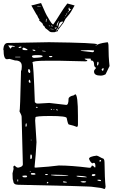

<svg xmlns="http://www.w3.org/2000/svg" viewBox="-20 -1210 733 1235"><path d="M294.9 -938.5Q604.5 -934.6 604.5 -924.8Q604.5 -920.9 595.7 -919.9V-917H597.7Q612.3 -930.7 666 -937.5L672.9 -938.5Q677.7 -928.7 677.7 -919.9Q677.7 -844.7 684.6 -785.2L659.2 -732.4Q643.6 -723.6 627.9 -723.6Q585 -723.6 585 -749V-752.9Q585.9 -759.8 598.6 -773.4Q585 -779.3 585 -796.9Q585 -821.3 564.5 -821.3Q564.5 -833 561.5 -833H525.4V-831.1Q525.4 -828.1 541 -822.3V-817.4L530.3 -815.4L363.3 -819.3H277.3Q188.5 -819.3 188.5 -807.6Q195.3 -807.6 204.1 -552.7Q211.9 -543.9 219.7 -543.9H229.5L296.9 -547.9L406.2 -535.2Q420.9 -535.2 420.9 -573.2Q420.9 -589.8 454.1 -596.7L463.9 -603.5Q481.4 -603.5 481.4 -463.9V-409.2Q481.4 -395.5 474.6 -393.6Q454.1 -402.3 422.9 -409.2Q417 -409.2 409.2 -450.2Q409.2 -463.9 303.7 -463.9Q208 -463.9 208 -455.1L206.1 -434.6L214.8 -295.9Q210.9 -218.8 202.1 -133.8L208 -131.8Q299.8 -137.7 358.4 -145.5H361.3Q436.5 -145.5 554.7 -130.9H557.6Q566.4 -130.9 570.3 -144.5H577.1L590.8 -131.8H591.8L593.8 -138.7Q593.8 -163.1 584 -163.1L573.2 -159.2Q558.6 -169.9 552.7 -188.5Q552.7 -203.1 602.5 -209Q607.4 -209 636.7 -192.4Q652.3 -192.4 652.3 -165Q653.3 -62.5 659.2 -8.8L655.3 4.9H648.4Q636.7 -2 577.1 -7.8Q577.1 -11.7 96.7 -21.5Q65.4 -21.5 65.4 -46.9Q60.5 -50.8 60.5 -94.7L67.4 -124L65.4 -137.7L71.3 -144.5H74.2Q86.9 -131.8 94.7 -131.8H98.6Q127 -137.7 127 -152.3L119.1 -459Q119.1 -468.8 105.5 -493.2Q109.4 -493.2 115.2 -752.9Q120.1 -760.7 120.1 -780.3V-785.2Q120.1 -821.3 76.2 -821.3L42 -831.1L24.4 -829.1Q2.9 -829.1 2.9 -889.6L1 -890.6Q3.9 -933.6 30.3 -933.6H31.2ZM33.2 -918V-917L46.9 -896.5Q56.6 -910.2 62.5 -910.2L72.3 -908.2L76.2 -911.1Q61.5 -918 38.1 -918ZM99.6 -904.3Q99.6 -901.4 105.5 -901.4L117.2 -904.3V-910.2H110.4Q99.6 -908.2 99.6 -904.3ZM228.5 -908.2V-906.2H231.4V-908.2ZM124 -897.5V-894.5Q126 -887.7 139.6 -887.7H156.2V-892.6Q138.7 -903.3 130.9 -903.3H128.9ZM188.5 -890.6V-889.6Q191.4 -882.8 201.2 -882.8H208V-883.8Q205.1 -890.6 195.3 -890.6ZM500 -885.7V-882.8L577.1 -874Q584 -877 585 -880.9V-885.7L549.8 -887.7ZM250 -883.8Q250 -878.9 274.4 -878.9Q274.4 -883.8 250 -883.8ZM185.5 -848.6V-846.7Q189.5 -837.9 199.2 -837.9H201.2Q253.9 -839.8 253.9 -846.7V-848.6Q253.9 -855.5 219.7 -855.5H215.8Q185.5 -855.5 185.5 -848.6ZM294.9 -846.7Q296.9 -841.8 304.7 -841.8H306.6Q315.4 -841.8 317.4 -846.7L313.5 -849.6H297.9ZM78.1 -844.7V-841.8H110.4V-844.7ZM604.5 -793.9V-792L607.4 -788.1Q611.3 -788.1 614.3 -803.7L612.3 -812.5H609.4Q604.5 -812.5 604.5 -793.9ZM632.8 -760.7 634.8 -759.8 638.7 -755.9V-753.9Q646.5 -753.9 646.5 -769.5V-771.5H641.6Q635.7 -767.6 632.8 -760.7ZM165 -766.6 161.1 -760.7V-749Q165 -740.2 171.9 -740.2L174.8 -746.1V-747.1Q174.8 -762.7 165 -766.6ZM165 -692.4V-682.6L169.9 -677.7H173.8L176.8 -680.7L171.9 -698.2ZM210.9 -518.6V-516.6H221.7V-520.5L217.8 -523.4H215.8ZM306.6 -509.8V-506.8L310.5 -502.9H313.5V-506.8L310.5 -509.8ZM324.2 -506.8V-502.9H329.1V-506.8ZM340.8 -506.8V-504.9L345.7 -500H351.6V-502.9L347.7 -506.8ZM146.5 -416 144.5 -407.2V-395.5H147.5L151.4 -398.4V-416ZM178.7 -311.5V-306.6H181.6V-311.5ZM176.8 -215.8 174.8 -207V-190.4L176.8 -188.5V-186.5Q185.5 -186.5 185.5 -202.1Q185.5 -214.8 180.7 -215.8ZM619.1 -172.9 623 -169.9Q629.9 -171.9 629.9 -174.8V-178.7L626 -181.6Q619.1 -179.7 619.1 -172.9ZM171.9 -108.4V-104.5H176.8V-108.4ZM178.7 -92.8V-90.8Q179.7 -85.9 192.4 -85.9H199.2L208 -87.9V-90.8Q206.1 -96.7 197.3 -96.7H181.6ZM270.5 -90.8V-87.9L274.4 -84H279.3L288.1 -85.9V-87.9L284.2 -90.8ZM570.3 -84V-83Q571.3 -77.1 580.1 -77.1Q593.8 -80.1 593.8 -84V-85.9L590.8 -89.8H575.2ZM308.6 -85.9V-83L340.8 -79.1H419.9Q419.9 -85 340.8 -85.9ZM124 -79.1V-76.2Q127 -69.3 135.7 -69.3H149.4L154.3 -74.2V-76.2Q153.3 -81.1 144.5 -81.1H140.6ZM472.7 -79.1V-77.1Q472.7 -71.3 537.1 -69.3V-72.3Q514.6 -79.1 486.3 -79.1ZM91.8 -55.7V-44.9L94.7 -42L96.7 -43V-55.7ZM607.4 -53.7V-48.8L623 -44.9H626L629.9 -48.8V-51.8L621.1 -53.7ZM498 -40 511.7 -36.1H523.4Q532.2 -36.1 534.2 -42V-43H532.2L516.6 -44.9Q498 -43.9 498 -40ZM385.7 -43V-40L388.7 -36.1H409.2V-40L393.6 -43ZM281.2 -35.2V-31.2H288.1L291 -35.2V-36.1L288.1 -40H286.1ZM244.1 -1190.4Q276.4 -1114.3 288.1 -1098.6Q315.4 -1048.8 323.2 -1053.7Q328.1 -1059.6 339.8 -1077.6Q351.6 -1095.7 371.6 -1127.9Q391.6 -1160.2 413.1 -1187.5L460 -1174.8L436.5 -1133.8Q432.6 -1125 401.4 -1088.9L387.7 -1062.5Q354.5 -1017.6 353.5 -1017.6Q352.5 -1017.6 352.5 -1014.6V-1012.7H353.5Q353.5 -1007.8 340.8 -1006.8L331.1 -1002.9Q311.5 -1001 300.8 -1005.9Q288.1 -1017.6 271.5 -1029.3Q265.6 -1043.9 260.7 -1043.9Q257.8 -1045.9 252.9 -1059.6Q239.3 -1072.3 231.4 -1079.1Q231.4 -1081.1 234.4 -1083L225.6 -1096.7Q218.8 -1114.3 214.8 -1116.2L181.6 -1174.8ZM354.5 -1030.3H356.4Q358.4 -1030.3 384.8 -1067.4L385.7 -1071.3H384.8Q367.2 -1072.3 360.4 -1056.6Q354.5 -1035.2 354.5 -1030.3ZM423.8 -1140.6V-1138.7H424.8Q427.7 -1139.6 431.6 -1145.5Q432.6 -1146.5 437.5 -1146.5L438.5 -1147.5L427.7 -1153.3L425.8 -1154.3V-1155.3L428.7 -1156.2Q428.7 -1159.2 424.8 -1161.1Q418 -1161.1 423.8 -1140.6ZM357.4 -1074.2Q339.8 -1051.8 346.7 -1041H347.7Q354.5 -1062.5 357.4 -1070.3Q360.4 -1072.3 360.4 -1073.2V-1074.2ZM276.4 -1089.8V-1088.9Q272.5 -1067.4 277.3 -1067.4Q282.2 -1089.8 277.3 -1089.8ZM352.5 -1029.3 340.8 -1014.6V-1013.7Q350.6 -1013.7 353.5 -1025.4Q354.5 -1025.4 354.5 -1029.3ZM331.1 -1030.3Q333 -1025.4 338.9 -1025.4Q344.7 -1030.3 344.7 -1033.2V-1034.2H343.8Q341.8 -1033.2 331.1 -1031.2ZM302.7 -1025.4Q308.6 -1020.5 328.1 -1021.5V-1022.5Q310.5 -1025.4 304.7 -1025.4ZM218.8 -1169.9Q218.8 -1168.9 226.6 -1168.9H244.1V-1169.9Q235.4 -1171.9 229.5 -1171.9H223.6Q218.8 -1171.9 218.8 -1169.9ZM307.6 -1046.9Q307.6 -1043.9 314.5 -1039.1H315.4L320.3 -1043Q314.5 -1043 308.6 -1046.9ZM415 -1130.9V-1129.9H417Q419.9 -1129.9 421.9 -1137.7V-1138.7L420.9 -1139.6Q418 -1139.6 415 -1130.9ZM405.3 -1118.2V-1116.2H407.2Q412.1 -1119.1 412.1 -1122.1V-1124H411.1Q405.3 -1122.1 405.3 -1118.2ZM293.9 -1046.9V-1045.9Q293.9 -1043 302.7 -1040L303.7 -1041Q301.8 -1043.9 294.9 -1046.9ZM398.4 -1104.5Q403.3 -1107.4 405.3 -1111.3V-1112.3Q399.4 -1112.3 398.4 -1104.5ZM298.8 -1020.5 300.8 -1017.6H302.7V-1019.5L299.8 -1020.5ZM231.4 -1116.2Q231.4 -1112.3 234.4 -1112.3Q233.4 -1116.2 231.4 -1116.2ZM222.7 -1150.4 221.7 -1149.4Q229.5 -1146.5 223.6 -1150.4ZM393.6 -1098.6H397.5V-1100.6H396.5Z"/></svg>

Font: Love Ya Like A Sister
Style: Regular
Weight: 400
Designer: Kimberly Geswein
Foundry: Kimberly Geswein
Version: Version 1.002 2007